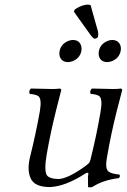

<svg xmlns="http://www.w3.org/2000/svg" viewBox="-20 -795 547 826"><path d="M369.6 -773.4 401.4 -660.2Q403.8 -648.9 401.9 -638.2Q398.4 -629.4 387.7 -628.4Q381.8 -628.4 369.6 -644.5Q368.7 -646 368.2 -646.5L297.9 -744.6L301.8 -754.4Q331.5 -774.4 357.9 -775.4Q363.8 -774.9 369.6 -773.4ZM236.3 -575.2Q242.7 -606 273.4 -618.7Q283.2 -623 293.5 -623Q322.3 -623 329.6 -596.2Q332 -585.4 330.1 -575.2Q323.2 -543.9 292 -531.7Q282.2 -528.3 273.4 -527.8Q243.7 -527.8 236.3 -554.7Q234.4 -564.9 236.3 -575.2ZM405.3 -575.2Q411.6 -606 442.4 -618.7Q452.1 -623 462.4 -623Q491.2 -623 499 -596.2Q501.5 -585.4 499 -575.2Q492.2 -543.9 460.9 -531.7Q451.2 -528.3 442.4 -527.8Q412.6 -527.8 405.3 -554.7Q403.3 -564.9 405.3 -575.2ZM194.8 9.8Q129.9 9.8 112.5 -26.6Q95.2 -63 109.4 -120.1Q133.8 -217.8 151.4 -315.9Q160.6 -370.1 144.5 -381.8Q133.8 -388.7 107.9 -391.1Q102.1 -402.8 112.8 -414.1Q183.1 -412.1 203.6 -412.1Q226.1 -412.1 236.8 -414.1Q243.2 -412.6 243.7 -408.2Q243.2 -407.2 221.2 -319.8Q197.8 -226.6 181.2 -132.8Q168 -56.2 183.6 -38.6Q196.8 -25.4 230.5 -24.9Q266.1 -24.9 333 -70.3Q341.3 -76.2 348.1 -81.1Q363.8 -93.3 365.2 -96.7Q366.7 -101.1 369.1 -107.9Q395 -210.4 412.6 -314Q422.4 -369.6 406.7 -381.8Q396 -389.2 370.1 -391.1Q364.3 -402.8 375 -414.1Q445.3 -412.1 465.3 -412.1Q488.8 -412.1 500 -414.1Q505.4 -412.6 505.9 -408.2Q505.4 -407.2 482.9 -319.8Q457 -217.3 439.5 -113.8Q431.6 -69.3 446.8 -57.1Q460.4 -46.9 494.1 -43.9Q498.5 -35.6 491.2 -28.8Q421.4 -20 377 9.8Q364.7 12.2 358.9 9.8Q358.9 9.8 358.4 -35.6Q359.4 -42.5 360.1 -47.1Q360.8 -51.8 356 -51.8Q351.1 -51.3 346.2 -47.9Q261.7 6.8 194.8 9.8Z"/></svg>

Font: Linux Libertine Display Slanted O
Style: Slanted
Weight: 400
Designer: Philipp H. Poll
Foundry: Philipp H. Poll
Version: Version 5.0.9